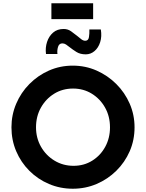

<svg xmlns="http://www.w3.org/2000/svg" viewBox="-20 -1145 892 1173"><path d="M50 -367.5Q50 -443 78.9 -511.1Q107.8 -579.3 159.5 -631.6Q211.2 -684 279.1 -714Q347 -744 424.5 -744Q502 -744 570 -714Q638 -684 690.5 -631.7Q742.9 -579.4 772.5 -511.4Q802 -443.3 802 -367.2Q802 -289 772.5 -221.1Q742.9 -153.3 690.5 -101.6Q638 -50 570 -21Q502 8 424.7 8Q347.3 8 279.2 -21Q211 -50 159.5 -101.5Q108 -153 79 -221Q50 -288.9 50 -367.5ZM200 -367Q200 -302.1 230.4 -248.6Q260.9 -195.1 313 -163.6Q365.2 -132 429.5 -132Q493 -132 543.5 -163.5Q594 -195 623 -248.3Q652 -301.5 652 -367Q652 -434 622 -487.5Q592 -541 541 -572.5Q490 -604 426.4 -604Q362 -604 311 -572.5Q260 -541 230 -487.5Q200 -434 200 -367ZM504 -813Q470 -813 447 -827.5Q424 -842 405 -857Q394 -866 383.5 -873Q373 -880 361 -880Q341 -880 334.5 -858.5Q328 -837 331 -815H261Q256 -854 267.5 -889Q279 -924 304.5 -946Q330 -968 369 -968Q394 -968 414 -954Q434 -940 451 -926Q465 -914 477 -905Q489 -896 501 -896Q520 -896 523.5 -918.5Q527 -941 526 -965H596Q603 -922 592 -887.5Q581 -853 557.5 -833Q534 -813 504 -813ZM294 -1125H549V-1028H294Z"/></svg>

Font: Reem Kufi
Style: Regular
Weight: 400
Designer: Khaled Hosny
Version: Version 1.6